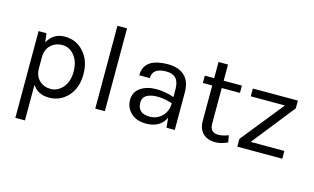

<svg xmlns="http://www.w3.org/2000/svg" viewBox="-104 -986 2493 1525"><g transform="rotate(15 1142.5 -223.0)"><path d="M101 -478H166L175 -405Q221 -490 315 -490Q410 -490 471 -421Q534 -352 534 -239Q534 -126 471 -57Q408 11 316 11Q224 11 180 -58V235H101ZM180 -285V-194Q180 -132 217 -95.5Q254 -59 312 -59Q368 -59 410 -107Q453 -154 453 -238Q453 -321 412 -371Q372 -420 314 -420Q255 -420 217.5 -383Q180 -346 180 -285Z M774 0H695V-681H774Z M1271 -249V-310Q1271 -374 1244.5 -402.5Q1218 -431 1165 -431Q1051 -431 1051 -346H964Q964 -457 1082 -482Q1120 -490 1160 -490Q1251 -490 1300 -444.5Q1349 -399 1349 -308V0H1281L1273 -80Q1230 11 1114 11Q1036 11 990 -32Q944 -75 944 -139Q944 -203 995 -239Q1048 -275 1124 -275Q1199 -275 1271 -249ZM1271 -199Q1168 -230 1098 -214.5Q1028 -199 1028 -140Q1028 -50 1130 -50Q1188 -50 1229 -91Q1271 -133 1271 -199Z M1774 -70 1785 -14Q1700 26 1628 3Q1577 -14 1556 -64Q1545 -91 1545 -124V-418H1468V-478H1545V-611H1623V-478H1773V-418H1623V-125Q1623 -52 1691 -52Q1727 -52 1774 -70Z M2233 0H1863V-64L2144 -414H1863V-478H2233V-414L1956 -64H2233Z"/></g></svg>

Font: Karla Neue
Style: Regular
Weight: 400
Designer: Jonathan Pinhorn
Foundry: PYRS Fontlab Ltd. / Made with FontLab
Version: Version 1.000;PS 001.001;hotconv 1.0.56